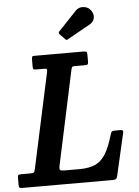

<svg xmlns="http://www.w3.org/2000/svg" viewBox="-110 -1054 798 1103"><g transform="rotate(-5 289.0 -502.5)"><path d="M-46.5 -19V-64Q-46.5 -73.5 -42 -76.2Q-37.5 -79 -28.5 -79H23.5Q42 -79 46.5 -82.5Q51 -86 54.5 -102L173 -651.5Q175.5 -664.5 172.5 -667.8Q169.5 -671 154.5 -671H110.5Q98.5 -671 95.8 -674.8Q93 -678.5 93 -690.5V-730.5Q93 -742.5 95.5 -746.2Q98 -750 110 -750H391.5Q403.5 -750 408 -746.8Q412.5 -743.5 412.5 -731V-690Q412.5 -678.5 409.2 -674.8Q406 -671 394.5 -671H337Q322.5 -671 319.2 -667.5Q316 -664 313.5 -652L197 -107Q193.5 -90 197.8 -84.5Q202 -79 223.5 -79H310.5Q364.5 -79 400.5 -95Q436.5 -111 461 -150.8Q485.5 -190.5 506 -261.5Q509.5 -274 514.2 -278Q519 -282 535 -282H563.5Q581.5 -282 578.5 -267.5L522 -21Q519 -8.5 513.8 -4.2Q508.5 0 493 0H-25Q-38 0 -42.2 -2.8Q-46.5 -5.5 -46.5 -19ZM456 -981Q472.5 -956.5 467 -935Q461.5 -913.5 441 -902L310.5 -829Q304.5 -825 301 -825Q297.5 -825 292.5 -830.5L263.5 -860.5Q255.5 -869.5 263.5 -877.5L367.5 -987.5Q385 -1007 413.2 -1004.5Q441.5 -1002 456 -981Z"/></g></svg>

Font: Besley* Narrow Semi
Style: Italic
Weight: 600
Width: 4
Italic angle: -13°
Designer: Owen Earl
Foundry: indestructible type*
Version: Version 3.000; ttfautohint (v1.8.3)